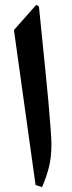

<svg xmlns="http://www.w3.org/2000/svg" viewBox="-20 -738 299 799"><path d="M142 -711Q144 -692 147.5 -657Q151 -622 156 -572Q162 -511 169 -443.5Q176 -376 181.5 -314Q187 -252 190.5 -205Q194 -158 194 -137Q194 -86 184.5 -46Q175 -6 155 41L128 32L38 -613L131 -718Z"/></svg>

Font: Bona Nova SC
Style: Bold
Weight: 700
Designer: Mateusz Machalski
Foundry: Capitalics
Version: Version 4.001; ttfautohint (v1.8.4.7-5d5b)